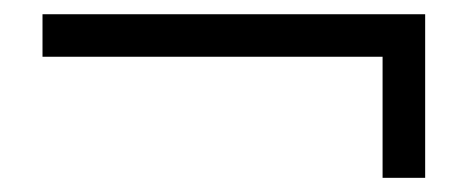

<svg xmlns="http://www.w3.org/2000/svg" viewBox="-20 -440 660 271"><path d="M520 -189V-359.9H40V-419.9H580.1V-189Z"/></svg>

Font: BabelStone Ogham Special
Style: Regular
Weight: 400
Designer: Andrew West
Foundry: BabelStone
Version: Version 1.02 March 14, 2022